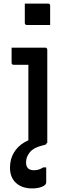

<svg xmlns="http://www.w3.org/2000/svg" viewBox="-20 -801 390 1076"><path d="M139 -11Q139 -45 139 -87.5Q139 -130 139 -177Q139 -224 139 -271Q139 -318 139 -361Q139 -404 139 -438H128Q120 -438 111 -438Q102 -438 92.5 -438Q83 -438 74 -438Q65 -438 56 -438Q51 -438 48 -441Q45 -444 45 -449Q45 -470 45 -491.5Q45 -513 45 -534Q62 -534 81.5 -534Q101 -534 122 -534Q143 -534 163.5 -534Q184 -534 202.5 -534Q221 -534 234 -534Q238 -534 240 -532.5Q242 -531 243.5 -528.5Q245 -526 245 -523Q245 -473 245 -418.5Q245 -364 245 -308Q245 -252 245 -198Q245 -144 245 -94Q245 -79 245 -63Q245 -47 245 -31.5Q245 -16 245 0Q220 0 198 0Q176 0 150 0Q146 0 142.5 -3Q139 -6 139 -11ZM201 -29Q211 -29 221 -20Q231 -11 242 4Q240 7 234.5 9.5Q229 12 215 15Q169 26 147.5 52Q126 78 126 109Q126 132 137.5 142.5Q149 153 170 153Q186 153 198 149Q210 145 222 137H239Q239 144 239 154.5Q239 165 239 180.5Q239 196 239 221Q239 236 215.5 245.5Q192 255 161 255Q103 255 69.5 224Q36 193 36 139Q36 91 57.5 55Q79 19 116 -3Q153 -25 201 -29ZM119 -781Q135 -781 151.5 -781Q168 -781 184.5 -781Q201 -781 217.5 -781Q234 -781 250 -781Q255 -781 258 -778Q261 -775 261 -770V-661Q245 -661 228.5 -661Q212 -661 195.5 -661Q179 -661 162.5 -661Q146 -661 130 -661Q125 -661 122 -664Q119 -667 119 -672Z"/></svg>

Font: Recursive Medium
Style: Regular
Weight: 500
Version: Version 1.085